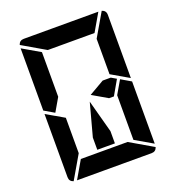

<svg xmlns="http://www.w3.org/2000/svg" viewBox="-172 -1135 1160 1270"><g transform="rotate(-20 408.0 -500.0)"><path d="M629 -541 570 -438H536L429 -500L536 -562H593ZM647 -531 717 -490V-52L593 -124V-138V-144V-302V-396V-438ZM169 -469 99 -510V-948L223 -876V-698V-590V-562ZM223 -165 128 -2Q99 -11 99 -41V-486L159 -451L165 -448L223 -414V-384V-302ZM264 -876 101 -971Q110 -1000 140 -1000H346H470H665L593 -876H554H470H346ZM688 -998Q717 -989 717 -959V-514L593 -586V-698V-835ZM552 -124 715 -29Q706 0 676 0H470H346H151L223 -124H262H346H470ZM470 -230V-144H346V-230L408 -460Z"/></g></svg>

Font: DSEG14 Modern
Style: Bold
Weight: 700
Designer: Keshikan(Twitter:@keshinomi_88pro)
Version: Version 0.46